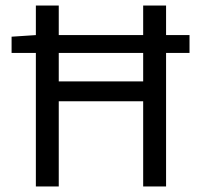

<svg xmlns="http://www.w3.org/2000/svg" viewBox="-20 -676 732 696"><path d="M22 -484V-543L113 -549H667V-484ZM110 0V-656H193V-381H499V-656H582V0H499V-309H193V0Z"/></svg>

Font: Source Sans 3
Style: Regular
Weight: 400
Designer: Paul D. Hunt
Foundry: Adobe
Version: Version 3.046;hotconv 1.0.118;makeotfexe 2.5.65603